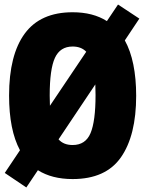

<svg xmlns="http://www.w3.org/2000/svg" viewBox="-20 -779 640 846"><path d="M96 47 1 -17 68 -117Q20 -206 20 -358Q20 -537 89 -631Q158 -725 300 -725Q390 -725 451 -686L500 -759L594 -697L530 -601Q555 -556 567.5 -494.5Q580 -433 580 -357Q580 -182 513 -86Q446 10 300 10Q209 10 147 -29ZM199 -358Q199 -333 200 -313L360 -551Q338 -574 300 -574Q245 -574 222 -524Q199 -474 199 -358ZM300 -140Q357 -140 379 -192.5Q401 -245 401 -360Q401 -386 400 -407L238 -165Q260 -140 300 -140Z"/></svg>

Font: Noto Sans Mono Black
Style: Regular
Weight: 900
Designer: Monotype Design Team
Foundry: Monotype Imaging Inc.
Version: Version 2.014